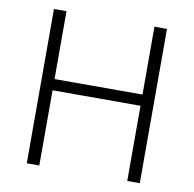

<svg xmlns="http://www.w3.org/2000/svg" viewBox="-80 -795 883 875"><g transform="rotate(10 362.0 -357.0)"><path d="M623 0H565V-348H158V0H100V-714H158V-400H565V-714H623Z"/></g></svg>

Font: BC Sans Light
Style: Regular
Weight: 300
Designer: Monotype Design Team
Foundry: Monotype Imaging Inc.
Version: Version 2.000;GOOG;noto-source:20170915:90ef993387c0